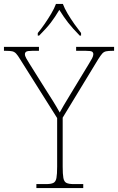

<svg xmlns="http://www.w3.org/2000/svg" viewBox="-31 -951 597 971"><path d="M153 0V-20H202Q227 -20 239 -26Q251 -32 254.5 -51Q258 -70 258 -108V-354L71 -651Q59 -671 50.5 -680Q42 -689 31 -691.5Q20 -694 -2 -694H-11V-714H166V-694H133Q108 -694 101.5 -689.5Q95 -685 95 -677Q95 -668 101.5 -656.5Q108 -645 118 -629L197 -503Q217 -472 236 -441.5Q255 -411 271 -382Q279 -397 292.5 -420Q306 -443 325 -474L419 -629Q429 -645 435 -656.5Q441 -668 441 -677Q441 -685 435 -689.5Q429 -694 403 -694H354V-714H546V-694H538Q517 -694 505.5 -691.5Q494 -689 486 -680Q478 -671 466 -652L286 -356V-108Q286 -70 289.5 -51Q293 -32 305 -26Q317 -20 342 -20H390V0ZM160 -784Q176 -803 194 -829Q212 -855 228 -882Q244 -909 252 -931H287Q295 -909 311 -882Q327 -855 345.5 -829Q364 -803 379 -784V-771H372Q335 -809 313.5 -836.5Q292 -864 269 -901Q247 -864 226 -836.5Q205 -809 167 -771H160Z"/></svg>

Font: Noto Serif Telugu Thin
Style: Regular
Weight: 100
Designer: Jelle Bosma - Monotype Design Team
Foundry: Monotype Imaging Inc.
Version: Version 2.005; ttfautohint (v1.8.4.7-5d5b)